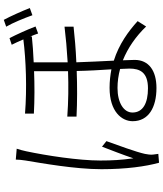

<svg xmlns="http://www.w3.org/2000/svg" viewBox="59 -902 881 1040"><g transform="rotate(-90 500.0 -382.5)"><path d="M155 -738C155 -723 153 -705 150 -685C136 -600 103 -417 103 -274C103 -140 118 -34 138 38L186 34C185 26 183 13 182 4C181 -9 183 -25 186 -39C196 -85 233 -186 255 -247L225 -271C208 -227 179 -152 162 -101C153 -166 150 -215 150 -280C150 -398 177 -573 200 -681C204 -699 209 -719 214 -733ZM648 -122C648 -66 628 -22 541 -22C461 -22 410 -49 410 -106C410 -154 464 -187 543 -187C578 -187 612 -182 646 -173C647 -152 648 -134 648 -122ZM875 -474C818 -467 752 -461 682 -457V-641C734 -643 782 -647 822 -651V-659C828 -644 834 -630 838 -617L876 -631C861 -672 831 -737 813 -772L777 -760C786 -743 796 -720 806 -697C696 -683 542 -677 404 -688V-640C479 -636 559 -636 634 -639V-455C554 -452 470 -453 388 -459V-409C469 -405 554 -405 635 -408C636 -349 640 -278 644 -220C613 -226 579 -230 544 -230C415 -230 363 -164 363 -105C363 -19 437 24 543 24C636 24 695 -17 695 -94C695 -111 694 -132 693 -158C760 -131 822 -88 876 -32L905 -78C850 -128 780 -179 691 -207C688 -271 684 -345 682 -410C754 -413 821 -419 875 -425ZM875 -790C896 -754 921 -693 937 -648L976 -662C960 -703 931 -768 912 -803Z"/></g></svg>

Font: Genne Gothic Light
Style: Regular
Weight: 300
Designer: Ryoko NISHIZUKA (kana & ideographs); Paul D. Hunt (Latin, Greek & Cyrillic); Wenlong ZHANG (bopomofo); Sandoll Communica
Foundry: Adobe Systems Incorporated
Version: Version 1.004;PS 1.004;hotconv 16.6.51;makeotf.lib2.5.65220